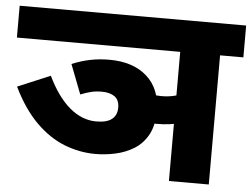

<svg xmlns="http://www.w3.org/2000/svg" viewBox="-47 -681 969 739"><g transform="rotate(5 437.5 -311.0)"><path d="M785 -499V0H631V-499H0V-622H875V-499ZM727 -260Q696 -239 657 -227Q618 -215 565 -215Q554 -215 547 -216Q540 -217 529 -218L517 -333Q528 -329 541.5 -326Q555 -323 573 -323Q630 -323 665 -346.5Q700 -370 727 -398ZM218 -416Q254 -431 289 -438Q324 -445 362 -445Q454 -445 507.5 -397.5Q561 -350 561 -264Q561 -208 541 -172Q521 -136 488.5 -116Q456 -96 417 -87.5Q378 -79 340 -79Q278 -79 219.5 -102Q161 -125 109.5 -176Q58 -227 17 -311L143 -364Q181 -285 229 -244.5Q277 -204 332 -204Q373 -204 392.5 -219.5Q412 -235 412 -264Q412 -294 393.5 -307Q375 -320 344 -320Q322 -320 303 -315.5Q284 -311 262 -302Z"/></g></svg>

Font: Noto Sans Devanagari ExtraBold
Style: Regular
Weight: 800
Version: Version 2.003